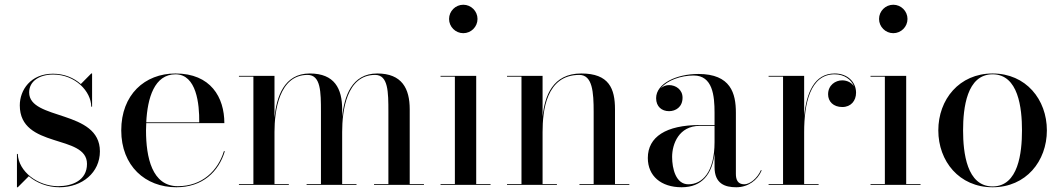

<svg xmlns="http://www.w3.org/2000/svg" viewBox="-20 -780 4484 810"><path d="M55 10 101.5 -36.5C134.5 -8 181 10 231 10C327.5 10 401.5 -52.5 401.5 -141.5C401.5 -318.5 103 -271 103 -390C103 -438.5 147.5 -465.5 204.5 -465.5C297.5 -465.5 364.5 -394.5 365 -330H368.5V-470H365L321 -425.5C292 -451.5 251.5 -469 203.5 -469C108.5 -469 63.5 -399.5 63.5 -335.5C63.5 -150.5 347 -215.5 347 -88.5C347 -19 285 5.5 225 5.5C139.5 5.5 58 -56 55 -130.5H51.5V10Z M928.5 -142H924.5C899.5 -60 833 5.5 730 5.5C621.5 5.5 596 -116 596 -230C596 -240 596.5 -250 597 -260.5H926.5C926.5 -369.5 869 -470 720.5 -470C590 -470 491.5 -380 491.5 -230C491.5 -80 593 10 724 10C834.5 10 902.5 -55.5 928.5 -142ZM720.5 -466.5C809 -466.5 821.5 -341 820.5 -264H597C602 -367 631.5 -466.5 720.5 -466.5Z M988 -3.5V0H1198.5V-3.5H1138V-223.5C1138 -311.5 1157.5 -464 1277.5 -464C1333.5 -464 1334 -392 1334 -308V-3.5H1273.5V0H1484V-3.5H1423.5V-223.5C1423.5 -311.5 1441.5 -464 1562.5 -464C1618 -464 1618.5 -392 1618.5 -308V-3.5H1558V0H1768.5V-3.5H1708.5V-319C1708.5 -406 1676 -470 1571.5 -470C1463.5 -470 1432 -373 1423.5 -286V-319C1423.5 -406 1391.5 -470 1287 -470C1178 -470 1146.5 -371 1138 -283.5V-460H988V-456.5H1049V-3.5Z M1874.5 -700C1874.5 -667 1901.5 -640 1934.5 -640C1967.5 -640 1994.5 -667 1994.5 -700C1994.5 -733 1967.5 -760 1934.5 -760C1901.5 -760 1874.5 -733 1874.5 -700ZM1838.5 -3.5V0H2049.5V-3.5H1989V-460H1838.5V-456.5H1899V-3.5Z M2119 -3.5V0H2329.5V-3.5H2269V-223C2269 -312 2284 -464 2424 -464C2479.5 -464 2484.5 -391.5 2484.5 -307.5V-3.5H2424.5V0H2635V-3.5H2574.5V-319C2574.5 -406 2549.5 -470 2432.5 -470C2311 -470 2278 -374.5 2269 -288V-460H2119V-456.5H2180V-3.5Z M2932 -252.5C2790 -252.5 2713 -202.5 2713 -113.5C2713 -37.5 2769 10 2855.5 10C2941.5 10 2984 -45 2994.5 -131.5V-75C2994.5 -4.5 3039 10 3086 10C3135 10 3175.5 -19 3193 -60.5L3190.5 -63C3174.5 -26.5 3143 -2.5 3120 -2.5C3091.5 -2.5 3084.5 -23 3084.5 -46.5V-304.5C3084.5 -385.5 3063.5 -468 2926 -468C2835 -468 2748 -428 2748 -366C2748 -330 2772 -311 2802.5 -311C2830 -311 2859.5 -328 2859.5 -368C2859.5 -402 2831 -421 2802.5 -421C2790 -421 2777.5 -416.5 2768 -408C2795 -441.5 2853 -461.5 2906.5 -461.5C2986.5 -461.5 2994.5 -376.5 2994.5 -304.5V-252.5ZM2884 -2.5C2831.5 -2.5 2815.5 -68 2815.5 -118C2815.5 -172.5 2844 -249 2932 -249H2994.5V-180.5C2994.5 -54.5 2943.5 -2.5 2884 -2.5Z M3222.5 -3.5V0H3433.5V-3.5H3372.5V-222C3372.5 -342 3397.5 -466.5 3501 -466.5C3542 -466.5 3571.5 -444.5 3583 -415.5C3573 -431 3554.5 -441 3533 -441C3504.5 -441 3473.5 -421 3473.5 -382C3473.5 -352 3495.5 -328.5 3533.5 -328.5C3570 -328.5 3591.5 -355 3591.5 -389C3591.5 -432.5 3557 -470 3501.5 -470C3414.5 -470 3382 -387 3372.5 -289V-460H3222.5V-456.5H3283.5V-3.5Z M3688.5 -700C3688.5 -667 3715.5 -640 3748.5 -640C3781.5 -640 3808.5 -667 3808.5 -700C3808.5 -733 3781.5 -760 3748.5 -760C3715.5 -760 3688.5 -733 3688.5 -700ZM3652.5 -3.5V0H3863.5V-3.5H3803V-460H3652.5V-456.5H3713V-3.5Z M3938.5 -230C3938.5 -100 4026.5 10 4167.5 10C4308.5 10 4396.5 -100 4396.5 -230C4396.5 -360 4308.5 -470 4167.5 -470C4026.5 -470 3938.5 -360 3938.5 -230ZM4043 -230C4043 -324 4058.5 -466.5 4167.5 -466.5C4276.5 -466.5 4291.5 -324 4291.5 -230C4291.5 -136 4276.5 6.5 4167.5 6.5C4058.5 6.5 4043 -136 4043 -230Z"/></svg>

Font: Bodoni* 48pt
Style: Regular
Weight: 400
Version: Version 2.3